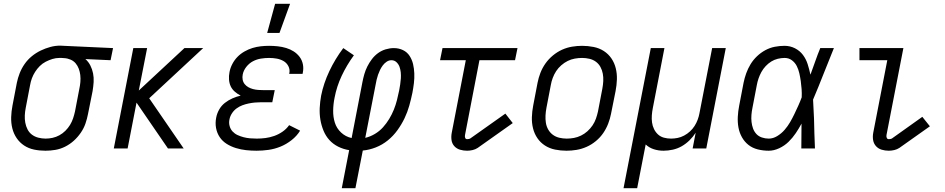

<svg xmlns="http://www.w3.org/2000/svg" viewBox="-20 -784 4990 1014"><path d="M220 12Q189 12 160 6Q131 0 107.5 -15.5Q84 -31 68 -54.5Q52 -78 45 -106.5Q38 -135 39 -165.5Q40 -196 46 -227L69 -347Q74 -372 84 -397.5Q94 -423 110 -446Q126 -469 148 -487Q170 -505 195 -517Q220 -529 246 -536Q272 -543 298 -543Q302 -543 307 -542.5Q312 -542 317 -542L577 -530L564 -466L431 -472Q447 -458 457 -438.5Q467 -419 471.5 -396.5Q476 -374 474.5 -350.5Q473 -327 469 -303L445 -183Q440 -157 431.5 -132Q423 -107 407 -83.5Q391 -60 370 -41Q349 -22 324 -9.5Q299 3 272.5 7.5Q246 12 220 12ZM221 -52Q239 -52 257.5 -56Q276 -60 293.5 -69.5Q311 -79 325.5 -93.5Q340 -108 350 -124.5Q360 -141 366 -159Q372 -177 376 -195L399 -315Q403 -333 404.5 -351.5Q406 -370 404 -387.5Q402 -405 396 -421Q390 -437 379.5 -449.5Q369 -462 353 -469Q337 -476 319 -477L305 -478H293Q275 -478 257 -472.5Q239 -467 221.5 -458Q204 -449 190 -435Q176 -421 165.5 -404.5Q155 -388 148.5 -370.5Q142 -353 139 -335L116 -215Q112 -195 111 -175Q110 -155 113.5 -136Q117 -117 125.5 -100.5Q134 -84 148.5 -73Q163 -62 182 -57Q201 -52 221 -52Z M867 0 701 -242 654 0H581L684 -530H757L713 -306L954 -530H1053L768 -265L950 0Z M1335 12Q1307 12 1279.5 9Q1252 6 1226 -2Q1200 -10 1177.5 -24Q1155 -38 1140.5 -59.5Q1126 -81 1121 -108Q1116 -135 1122 -164Q1126 -185 1137.5 -205.5Q1149 -226 1167.5 -240.5Q1186 -255 1207.5 -264.5Q1229 -274 1251 -279Q1235 -287 1220.5 -299.5Q1206 -312 1198.5 -328Q1191 -344 1189.5 -363.5Q1188 -383 1192 -403Q1196 -425 1207 -446Q1218 -467 1234 -483.5Q1250 -500 1271 -512Q1292 -524 1313.5 -530.5Q1335 -537 1357 -539.5Q1379 -542 1401 -542Q1424 -542 1447 -539.5Q1470 -537 1491.5 -530.5Q1513 -524 1531 -512.5Q1549 -501 1562 -484Q1575 -467 1579.5 -445Q1584 -423 1579 -399L1578 -394H1507L1508 -397Q1512 -417 1503 -434.5Q1494 -452 1477.5 -461.5Q1461 -471 1441.5 -474.5Q1422 -478 1401 -478Q1380 -478 1358 -474.5Q1336 -471 1316 -460.5Q1296 -450 1281 -431Q1266 -412 1262 -391Q1259 -377 1261.5 -363.5Q1264 -350 1272 -340Q1280 -330 1291.5 -323.5Q1303 -317 1316.5 -313.5Q1330 -310 1344 -309Q1358 -308 1372 -308H1431L1418 -244H1359Q1343 -244 1326.5 -242.5Q1310 -241 1293 -237.5Q1276 -234 1260 -228Q1244 -222 1229.5 -211.5Q1215 -201 1205 -185.5Q1195 -170 1192 -154Q1188 -136 1192.5 -119Q1197 -102 1208 -90Q1219 -78 1234 -71Q1249 -64 1266 -59.5Q1283 -55 1300.5 -53.5Q1318 -52 1336 -52Q1359 -52 1382 -55Q1405 -58 1428 -66Q1451 -74 1472 -88.5Q1493 -103 1507 -123L1565 -94Q1548 -66 1520 -44Q1492 -22 1461 -9.5Q1430 3 1398 7.5Q1366 12 1335 12ZM1391 -610 1433 -764H1512L1456 -610Z M1785 210 1824 9Q1793 4 1766 -9.5Q1739 -23 1719.5 -44.5Q1700 -66 1688.5 -94Q1677 -122 1672 -152Q1667 -182 1668.5 -214Q1670 -246 1676 -279Q1689 -344 1719.5 -408.5Q1750 -473 1793 -530L1849 -492Q1811 -440 1784.5 -383.5Q1758 -327 1747 -268Q1740 -234 1739.5 -200Q1739 -166 1748.5 -136Q1758 -106 1781.5 -84Q1805 -62 1837 -55L1894 -350Q1898 -371 1904 -392Q1910 -413 1920 -433Q1930 -453 1944 -471.5Q1958 -490 1976.5 -503.5Q1995 -517 2017 -523.5Q2039 -530 2060 -530Q2086 -530 2108 -519.5Q2130 -509 2143 -489Q2156 -469 2161.5 -445.5Q2167 -422 2168 -396.5Q2169 -371 2166 -345.5Q2163 -320 2158 -294Q2151 -260 2141.5 -226Q2132 -192 2116.5 -159.5Q2101 -127 2079 -96.5Q2057 -66 2028 -42.5Q1999 -19 1964.5 -5.5Q1930 8 1896 11L1857 210ZM1909 -56Q1935 -62 1959.5 -76.5Q1984 -91 2002.5 -111.5Q2021 -132 2035.5 -156Q2050 -180 2060 -205Q2070 -230 2076.5 -255.5Q2083 -281 2088 -306Q2091 -322 2093.5 -338Q2096 -354 2097 -370Q2098 -386 2096.5 -401.5Q2095 -417 2090 -431Q2085 -445 2074 -455.5Q2063 -466 2047 -466Q2034 -466 2022 -458Q2010 -450 2001.5 -438.5Q1993 -427 1987 -414.5Q1981 -402 1976.5 -389Q1972 -376 1969 -363Q1966 -350 1964 -338Z M2447 12Q2427 12 2409 6.5Q2391 1 2379 -12.5Q2367 -26 2364.5 -45Q2362 -64 2366 -84L2440 -466H2304L2317 -530H2713L2700 -466H2512L2436 -72Q2434 -64 2436.5 -56.5Q2439 -49 2447 -49Q2451 -49 2456 -50Q2461 -51 2464 -53L2649 -184L2688 -134L2503 -3Q2491 5 2476 8.5Q2461 12 2447 12Z M2972 12Q2941 12 2911.5 6Q2882 0 2858 -15.5Q2834 -31 2818 -54.5Q2802 -78 2795 -106.5Q2788 -135 2789 -165.5Q2790 -196 2796 -227L2819 -347Q2824 -373 2834 -399Q2844 -425 2860.5 -448.5Q2877 -472 2900 -491Q2923 -510 2948.5 -521.5Q2974 -533 3001 -537.5Q3028 -542 3054 -542Q3085 -542 3115 -536Q3145 -530 3169 -514.5Q3193 -499 3209 -475.5Q3225 -452 3232 -423.5Q3239 -395 3238 -364.5Q3237 -334 3231 -303L3207 -183Q3202 -157 3192 -131Q3182 -105 3166 -81.5Q3150 -58 3127 -39Q3104 -20 3078 -8.5Q3052 3 3025 7.5Q2998 12 2972 12ZM2973 -52Q2992 -52 3011 -55.5Q3030 -59 3048.5 -68Q3067 -77 3082.5 -91Q3098 -105 3109.5 -122Q3121 -139 3127.5 -158Q3134 -177 3138 -195L3161 -315Q3165 -336 3166 -356Q3167 -376 3163.5 -395Q3160 -414 3151 -430.5Q3142 -447 3127 -458Q3112 -469 3093 -473.5Q3074 -478 3054 -478Q3035 -478 3015.5 -474.5Q2996 -471 2978 -462Q2960 -453 2944 -439Q2928 -425 2917 -408Q2906 -391 2899 -372Q2892 -353 2889 -335L2866 -215Q2862 -194 2861 -174Q2860 -154 2863 -135Q2866 -116 2875.5 -99.5Q2885 -83 2900 -72Q2915 -61 2934 -56.5Q2953 -52 2973 -52Z M3273 210 3417 -530H3489L3428 -215Q3424 -195 3422.5 -175.5Q3421 -156 3423.5 -137.5Q3426 -119 3434 -102.5Q3442 -86 3455 -74Q3468 -62 3486 -57Q3504 -52 3524 -52Q3541 -52 3558.5 -55.5Q3576 -59 3593 -68Q3610 -77 3624 -90Q3638 -103 3648 -118.5Q3658 -134 3664.5 -151.5Q3671 -169 3674 -186L3741 -530H3813L3710 0H3638L3654 -83Q3640 -61 3621 -42.5Q3602 -24 3580 -11.5Q3558 1 3533 6.5Q3508 12 3484 12Q3457 12 3432.5 4Q3408 -4 3390 -21L3345 210Z M4040 12Q4010 12 3982 5Q3954 -2 3933 -18.5Q3912 -35 3898.5 -59Q3885 -83 3880 -110.5Q3875 -138 3876.5 -167.5Q3878 -197 3884 -227L3907 -347Q3912 -372 3921 -397Q3930 -422 3944 -445Q3958 -468 3978 -487Q3998 -506 4022 -519Q4046 -532 4072 -537Q4098 -542 4123 -542Q4153 -542 4178.5 -529Q4204 -516 4220.5 -494Q4237 -472 4245.5 -445Q4254 -418 4260 -390L4261 -392Q4274 -427 4286 -461.5Q4298 -496 4312 -530H4384Q4356 -462 4329.5 -394Q4303 -326 4274 -258Q4276 -233 4276.5 -208Q4277 -183 4279 -158Q4280 -118 4281 -78.5Q4282 -39 4284 0H4212Q4212 -33 4212.5 -65.5Q4213 -98 4213 -131Q4199 -105 4182.5 -80.5Q4166 -56 4144.5 -35Q4123 -14 4095 -1Q4067 12 4040 12ZM4040 -52Q4063 -52 4085 -65.5Q4107 -79 4123.5 -98Q4140 -117 4152.5 -138.5Q4165 -160 4175.5 -182Q4186 -204 4196 -226Q4206 -248 4214 -270Q4215 -292 4213.5 -313.5Q4212 -335 4209 -356Q4206 -377 4201.5 -397Q4197 -417 4188 -435Q4179 -453 4162.5 -465.5Q4146 -478 4124 -478Q4106 -478 4087.5 -473.5Q4069 -469 4053 -459Q4037 -449 4023.5 -434.5Q4010 -420 4001 -403.5Q3992 -387 3986 -369.5Q3980 -352 3977 -335L3954 -215Q3950 -196 3948.5 -177Q3947 -158 3949 -140Q3951 -122 3957 -105.5Q3963 -89 3974.5 -76.5Q3986 -64 4003.5 -58Q4021 -52 4040 -52Z M4674 12Q4654 12 4636 6.5Q4618 1 4606 -12.5Q4594 -26 4591 -45Q4588 -64 4592 -84L4666 -466H4519V-530H4751L4662 -72Q4660 -64 4663 -56.5Q4666 -49 4674 -49Q4678 -49 4683 -50Q4688 -51 4691 -53L4851 -167L4891 -117L4730 -3Q4718 5 4703 8.5Q4688 12 4674 12Z"/></svg>

Font: Lode Term
Style: Italic
Weight: 400
Italic angle: -11°
Monospace: yes
Designer: Belleve Invis
Foundry: Belleve Invis
Version: Version 29.2.0